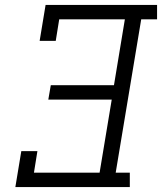

<svg xmlns="http://www.w3.org/2000/svg" viewBox="-20 -755 654 775"><path d="M42 0 66 -145H131L117 -58H382L431 -353H175L185 -411H440L484 -677H219L205 -590H140L164 -735H614V-677H550L447 -58H504V0Z"/></svg>

Font: Iosevka Etoile Light Oblique
Style: Regular
Weight: 300
Italic angle: -9°
Designer: Belleve Invis
Foundry: Belleve Invis
Version: Version 15.5.2; ttfautohint (v1.8.4)